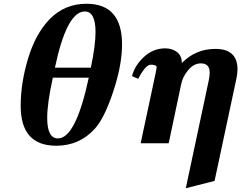

<svg xmlns="http://www.w3.org/2000/svg" viewBox="-20 -762 1283 1021"><path d="M484 -77Q402 13 279 13Q90 13 90 -199Q90 -321 129.5 -451.5Q169 -582 243 -659Q323 -742 440 -742Q629 -742 629 -526Q629 -416 582 -274.5Q535 -133 484 -77ZM463 -402Q488 -521 488 -591Q488 -701 431 -701Q335 -701 272 -402ZM452 -349H261Q231 -213 231 -135Q231 -26 288 -26Q383 -26 452 -349Z M782 -418Q754 -418 715 -343L682 -357Q696 -413 744.5 -458.5Q793 -504 857 -505Q896 -505 921.5 -485Q947 -465 947 -427Q1021 -502 1125 -502Q1243 -502 1243 -393Q1243 -375 1238 -348L1121 200L968 239L1090 -334Q1095 -357 1095 -376Q1095 -425 1048 -425Q1011 -425 981.5 -390Q952 -355 944 -317L877 0H728L808 -375Q813 -400 813 -404Q813 -418 782 -418Z"/></svg>

Font: Lingua Franca
Style: Bold Italic
Weight: 700
Italic angle: -13°
Version: Version 1.19